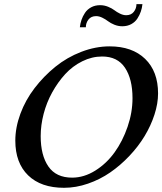

<svg xmlns="http://www.w3.org/2000/svg" viewBox="-20 -894 781 924"><path d="M665.5 -874Q663.6 -855.5 657.7 -838.4Q651.9 -821.3 641.1 -804.7Q630.4 -788.1 611.6 -777.8Q592.8 -767.6 568.4 -767.6Q548.8 -767.6 530.3 -775.1Q511.7 -782.7 499.8 -792Q487.8 -801.3 472.4 -808.8Q457 -816.4 442.4 -816.4Q418.5 -816.4 405.8 -800Q393.1 -783.7 393.1 -762.7H364.3Q366.2 -780.8 372.1 -798.1Q377.9 -815.4 388.9 -832Q399.9 -848.6 418.7 -858.9Q437.5 -869.1 461.9 -869.1Q481.4 -869.1 500 -861.6Q518.6 -854 530.3 -845Q542 -835.9 557.4 -828.4Q572.8 -820.8 587.4 -820.8Q611.3 -820.8 624 -837.2Q636.7 -853.5 636.7 -874ZM288.1 9.8Q177.2 9.8 115.5 -50Q53.7 -109.9 53.7 -217.3Q53.7 -280.3 78.1 -346.4Q102.5 -412.6 146.5 -470Q190.4 -527.3 246.6 -572.8Q302.7 -618.2 371.1 -644.5Q439.5 -670.9 507.3 -670.9Q616.2 -670.9 678.5 -610.6Q740.7 -550.3 740.7 -444.3Q740.7 -396 723.4 -342.5Q706.1 -289.1 676 -239.3Q646 -189.5 602.8 -143.8Q559.6 -98.1 510.5 -64.2Q461.4 -30.3 403.6 -10.3Q345.7 9.8 288.1 9.8ZM327.1 -39.1Q384.3 -39.1 438.5 -73Q492.7 -106.9 531.5 -160.9Q570.3 -214.8 594 -283.9Q617.7 -353 617.7 -421.4Q617.7 -513.7 581.5 -567.9Q545.4 -622.1 471.7 -622.1Q422.4 -622.1 376 -599.1Q329.6 -576.2 293.9 -537.4Q258.3 -498.5 231.2 -449.5Q204.1 -400.4 189.9 -345.7Q175.8 -291 175.8 -238.8Q175.8 -146.5 212.9 -92.8Q250 -39.1 327.1 -39.1Z"/></svg>

Font: Happy Times at the IKOB Italic
Style: Regular
Weight: 400
Designer: Lucas Le Bihan
Foundry: Lucas Le Bihan
Version: Version 1.000;PS 1.0;hotconv 1.0.88;makeotf.lib2.5.647800